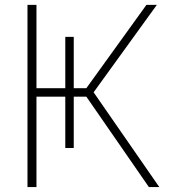

<svg xmlns="http://www.w3.org/2000/svg" viewBox="-20 -752 695 774"><path d="M90.8 -732.4H127V-396.5H243.2V-603.5H277.3V-396.5H328.1L570.3 -732.4H612.3L357.4 -379.9L622.1 2H580.1L328.1 -362.3H277.3V-155.3H243.2V-362.3H127V2H90.8Z"/></svg>

Font: Gen Shin Gothic ExtraLight
Style: Regular
Weight: 100
Designer: [Source Han Sans]
Ryoko NISHIZUKA  (kana & ideographs); Paul D. Hunt (Latin, Greek & Cyrillic); Wenlong ZHANG  (bopomofo
Version: Version 1.002.20150607